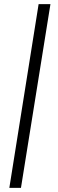

<svg xmlns="http://www.w3.org/2000/svg" viewBox="-20 -725 281 925"><path d="M25 180 166 -705H223L81 180Z"/></svg>

Font: Nunito Sans 10pt Condensed Light
Style: Italic
Weight: 300
Width: 3
Italic angle: -9°
Designer: Vernon Adams
Foundry: Vernon Adams
Version: Version 3.101;gftools[0.9.27]